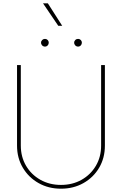

<svg xmlns="http://www.w3.org/2000/svg" viewBox="-20 -1115 726 1144"><path d="M343.3 9.3Q269 9.3 209.7 -24.2Q150.4 -57.6 116 -115.7Q81.5 -173.8 81.5 -247.6V-727.5H104V-247.6Q104 -180.2 135.3 -127.2Q166.5 -74.2 220.7 -43.7Q274.9 -13.2 343.3 -13.2Q412.1 -13.2 466.1 -43.7Q520 -74.2 551.3 -127.2Q582.5 -180.2 582.5 -247.6V-727.5H605V-247.6Q605 -173.8 570.8 -115.7Q536.6 -57.6 477.3 -24.2Q418 9.3 343.3 9.3ZM445.3 -837.4Q435.5 -837.4 428.7 -844.2Q421.9 -851.1 421.9 -860.8Q421.9 -870.1 428.7 -876.7Q435.5 -883.3 445.3 -883.3Q454.6 -883.3 461.2 -876.7Q467.8 -870.1 467.8 -860.8Q467.8 -851.1 461.2 -844.2Q454.6 -837.4 445.3 -837.4ZM248 -837.4Q238.3 -837.4 231.4 -844.2Q224.6 -851.1 224.6 -860.8Q224.6 -870.1 231.4 -876.7Q238.3 -883.3 248 -883.3Q257.3 -883.3 263.9 -876.7Q270.5 -870.1 270.5 -860.8Q270.5 -851.1 263.9 -844.2Q257.3 -837.4 248 -837.4ZM327.1 -961.4 236.3 -1095.2H265.1L350.6 -961.4Z"/></svg>

Font: Inter 24pt Thin
Style: Regular
Weight: 250
Designer: Rasmus Andersson
Foundry: rsms
Version: Version 4.001;git-66647c0bb